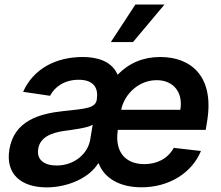

<svg xmlns="http://www.w3.org/2000/svg" viewBox="-20 -799 957 830"><path d="M181.8 11C275.2 11 367.5 -31.6 404.1 -92.7H406.6C431.5 -27 499.6 10.7 591.6 10.7C710.9 10.7 809.7 -51.5 848.7 -146.3L731.2 -159.8C705.6 -113.3 659.1 -89.5 604 -89.5C522.4 -89.5 476.6 -142 488.6 -231.9L489.3 -237.6H869.3L875.7 -277C906.6 -468.4 806.5 -552.6 672.6 -552.6C599.8 -552.6 538 -527 488.3 -475.9C462.7 -536.9 396 -552.6 338.1 -552.6C220.9 -552.6 124.3 -501.4 79.9 -402L196.4 -384.9C215.6 -422.6 257.8 -454.2 320.3 -454.2C380 -454.2 407 -423.3 398.4 -370V-367.9C392 -331.7 353 -329.2 255 -318.9C147.4 -307.5 41.2 -275.9 20.6 -153.1C2.8 -46.2 71.7 11 181.8 11ZM145.2 -155.2C152.7 -204.9 199.9 -225.1 258.9 -233.3C292.6 -237.9 361.9 -246.4 380.7 -259.9L370 -195.7C360.1 -134.9 301.8 -83.5 224.8 -83.5C171.2 -83.5 137.4 -108.3 145.2 -155.2ZM459.2 -617.2H555L691.1 -779.5H565.3ZM503.9 -324.2 504.6 -328.1C520.6 -395.6 581.7 -452.4 657.3 -452.4C731.2 -452.4 772 -398.4 759.6 -324.2Z"/></svg>

Font: Margiela Sans Semi Bold
Style: Italic
Weight: 600
Italic angle: -9.39999°
Designer: Stefan Endress, Andreas Faust
Version: Version 1.100;FEAKit 1.0